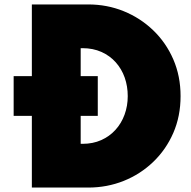

<svg xmlns="http://www.w3.org/2000/svg" viewBox="-20 -845 862 865"><path d="M123.5 0V-323H41.5V-502H123.5V-825H377.5Q462.5 -825 537.5 -794.5Q612.5 -764 670.2 -708.5Q728 -653 760.8 -577.5Q793.5 -502 793.5 -412Q793.5 -321.5 760.8 -246.2Q728 -171 670.5 -115.8Q613 -60.5 537.8 -30.2Q462.5 0 377.5 0ZM343.5 -197H351.5Q398.5 -197 436 -213.8Q473.5 -230.5 500.2 -260Q527 -289.5 541.2 -328.5Q555.5 -367.5 555.5 -412Q555.5 -456.5 541.8 -495.5Q528 -534.5 501.5 -564.2Q475 -594 437 -611Q399 -628 351.5 -628H343.5V-502H420.5V-323H343.5Z"/></svg>

Font: Spartan Thin Black
Style: Regular
Weight: 900
Version: Version 1.004